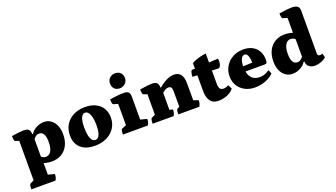

<svg xmlns="http://www.w3.org/2000/svg" viewBox="-76 -1388 4001 2283"><g transform="rotate(-20 1924.5 -247.0)"><path d="M15 240Q15 178 31 171L77 148V-351L31 -367Q15 -372 15 -434Q74 -443 109 -447Q144 -451 167 -451Q210 -451 229.5 -434Q249 -417 249 -379V-373H259Q283 -413 330.5 -437.5Q378 -462 427 -462Q477 -462 515 -435Q553 -408 574 -359.5Q595 -311 595 -246Q595 -168 566 -110Q537 -52 484.5 -20Q432 12 361 12Q310 12 259 -4V143L341 164Q341 186 336.5 203Q332 220 321 240ZM312 -64Q355 -64 378.5 -105Q402 -146 402 -220Q402 -352 328 -352Q302 -352 284.5 -338Q267 -324 255 -308V-87Q279 -64 312 -64Z M905 12Q792 12 728.5 -45Q665 -102 665 -204Q665 -281 700.5 -339Q736 -397 799.5 -429.5Q863 -462 947 -462Q1023 -462 1079 -435Q1135 -408 1165.5 -358.5Q1196 -309 1196 -241Q1196 -167 1159 -109.5Q1122 -52 1056.5 -20Q991 12 905 12ZM933 -51Q968 -51 986 -93Q1004 -135 1004 -213Q1004 -299 983 -349Q962 -399 925 -399Q892 -399 874.5 -356.5Q857 -314 857 -234Q857 -146 876.5 -98.5Q896 -51 933 -51Z M1261 0Q1261 -63 1277 -69L1333 -92V-362L1277 -378Q1261 -383 1261 -445Q1305 -452 1349.5 -457Q1394 -462 1446 -462Q1515 -462 1515 -390V-97L1597 -76Q1597 -54 1592.5 -37Q1588 -20 1577 0ZM1418 -529Q1372 -529 1348 -555Q1324 -581 1324 -623Q1324 -664 1352.5 -690.5Q1381 -717 1418 -717Q1465 -717 1489.5 -691Q1514 -665 1514 -623Q1514 -583 1485 -556Q1456 -529 1418 -529Z M1637 0Q1637 -62 1653 -69L1699 -92V-351L1653 -367Q1637 -372 1637 -434Q1696 -443 1731 -447Q1766 -451 1789 -451Q1832 -451 1851.5 -434Q1871 -417 1871 -379V-373H1881Q1929 -415 1979 -438.5Q2029 -462 2072 -462Q2186 -462 2186 -311V-97L2248 -76Q2248 -54 2243.5 -37Q2239 -20 2228 0H1962Q1962 -62 1978 -69L2004 -82V-282Q2004 -341 1962 -341Q1933 -341 1911 -325.5Q1889 -310 1881 -303V-88L1923 -76Q1923 -54 1918.5 -37Q1914 -20 1903 0Z M2470 12Q2399 12 2366.5 -34Q2334 -80 2334 -155V-360L2273 -362Q2273 -387 2278.5 -411Q2284 -435 2294 -442L2334 -444V-513Q2354 -526 2384.5 -537.5Q2415 -549 2449.5 -557.5Q2484 -566 2516 -569V-455L2629 -462Q2635 -449 2635 -432Q2635 -402 2626.5 -379.5Q2618 -357 2601 -350L2516 -353V-182Q2516 -144 2529 -124Q2542 -104 2573 -104Q2587 -104 2604 -108.5Q2621 -113 2638 -123L2664 -72Q2638 -35 2584 -11.5Q2530 12 2470 12Z M2934 12Q2862 12 2806.5 -17Q2751 -46 2720 -97Q2689 -148 2689 -215Q2689 -286 2723 -342Q2757 -398 2816 -430Q2875 -462 2950 -462Q3048 -462 3105.5 -406Q3163 -350 3163 -255Q3163 -224 3156 -215Q3149 -206 3126 -206H2887Q2909 -85 3028 -85Q3060 -85 3088 -95Q3116 -105 3150 -128L3169 -78Q3145 -52 3107 -31.5Q3069 -11 3024.5 0.5Q2980 12 2934 12ZM2944 -399Q2917 -399 2900 -365.5Q2883 -332 2882 -274L2999 -278Q2995 -399 2944 -399Z M3408 12Q3358 12 3319.5 -15Q3281 -42 3260 -90.5Q3239 -139 3239 -204Q3239 -282 3268 -340Q3297 -398 3350 -430Q3403 -462 3473 -462Q3524 -462 3575 -446V-634L3519 -650Q3503 -655 3503 -717Q3560 -726 3597.5 -730Q3635 -734 3660 -734Q3710 -734 3733.5 -717Q3757 -700 3757 -662V-121Q3757 -102 3764 -94Q3771 -86 3788 -86Q3798 -86 3807 -88.5Q3816 -91 3820 -93L3833 -41Q3805 -17 3766 -2.5Q3727 12 3690 12Q3643 12 3614.5 -12.5Q3586 -37 3586 -79H3577Q3553 -39 3505.5 -13.5Q3458 12 3408 12ZM3506 -98Q3532 -98 3549.5 -112Q3567 -126 3579 -142V-363Q3555 -386 3522 -386Q3479 -386 3455 -345Q3431 -304 3431 -230Q3431 -98 3506 -98Z"/></g></svg>

Font: Petrona Black
Style: Regular
Weight: 900
Designer: Ringo R. Seeber
Foundry: Ringo R. Seeber
Version: Version 2.001; ttfautohint (v1.8.3)